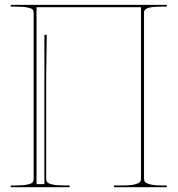

<svg xmlns="http://www.w3.org/2000/svg" viewBox="-20 -780 740 800"><path d="M24.9 0V-7.3H44.9Q76.7 -7.3 93.8 -11Q110.8 -14.6 115.5 -19.8Q120.1 -24.9 120.1 -33.7V-726.6Q120.1 -735.4 116 -740.2Q111.8 -745.1 94.5 -748.8Q77.1 -752.4 44.9 -752.4H24.9V-759.8H674.8V-752.4H654.8Q629.9 -752.4 614.3 -750.5Q598.6 -748.5 591.6 -744.6Q584.5 -740.7 582.3 -736.8Q580.1 -732.9 580.1 -726.6V-36.1Q580.1 -27.3 584 -22Q587.9 -16.6 605.2 -12Q622.6 -7.3 654.8 -7.3H674.8V0H455.1V-7.3H492.7Q524.9 -7.3 542.2 -12Q559.6 -16.6 563.5 -22Q567.4 -27.3 567.4 -36.1V-750H132.3V-12.7H165V-634.8H174.8Q172.4 -499.5 172.4 -459.5V-35.2Q172.4 -26.4 176.5 -21Q180.7 -15.6 198 -11.5Q215.3 -7.3 247.6 -7.3H270V0Z"/></svg>

Font: ZnikomitNo25
Style: Regular
Weight: 100
Designer: gluk
Foundry: gluk
Version: Version 0.56